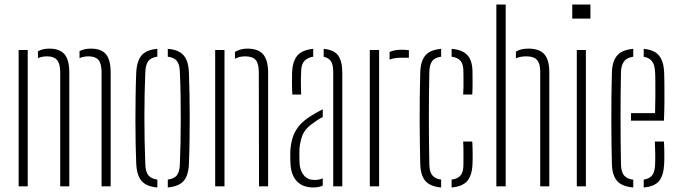

<svg xmlns="http://www.w3.org/2000/svg" viewBox="-20 -820 2990 845"><path d="M62 0V-600H102V0ZM427 0V-505Q426.5 -541 413 -556.5Q399.5 -572 370 -572Q346.5 -572 330 -564V-595Q340 -600.5 352.5 -603.2Q365 -606 380 -606Q425 -606 445.8 -582Q466.5 -558 467 -503V0ZM245 0V-505Q244.5 -541 230.5 -556.5Q216.5 -572 188 -572Q176 -572 165.8 -570Q155.5 -568 147 -564V-594Q157 -600 169.2 -603Q181.5 -606 197 -606Q242 -606 263.2 -582Q284.5 -558 285 -503V0Z M579.5 -101Q578 -138 577 -186.2Q576 -234.5 576 -288.2Q576 -342 576.8 -395.8Q577.5 -449.5 579.5 -498Q581.5 -550 602.5 -575.5Q623.5 -601 672.5 -605V-570.5Q644.5 -567 632.5 -551Q620.5 -535 619.5 -501Q617.5 -456 616.5 -406.2Q615.5 -356.5 615.5 -304.8Q615.5 -253 616.5 -200.8Q617.5 -148.5 619.5 -98Q620.5 -65 632.5 -49.2Q644.5 -33.5 672.5 -29.5V5Q623.5 1 602.5 -24.2Q581.5 -49.5 579.5 -101ZM718.5 5V-29.5Q748 -33.5 759.2 -49.5Q770.5 -65.5 771.5 -96Q773.5 -142 774.5 -192Q775.5 -242 775.5 -294.5Q775.5 -347 774.8 -399.8Q774 -452.5 771.5 -504Q770.5 -536.5 758.5 -551.8Q746.5 -567 718.5 -570.5V-605Q752 -602.5 771.8 -590.2Q791.5 -578 801 -555.5Q810.5 -533 811.5 -498Q813 -455.5 814 -406.5Q815 -357.5 815 -305.8Q815 -254 814.2 -202Q813.5 -150 811.5 -101Q810.5 -67 801 -44.2Q791.5 -21.5 771.5 -9.8Q751.5 2 718.5 5Z M927 0V-600H968V0ZM1120 0 1119 -505Q1118.5 -541 1105 -556.5Q1091.5 -572 1059 -572Q1046.5 -572 1035.2 -569.5Q1024 -567 1014 -561.5V-591.5Q1025.5 -598.5 1039 -602.2Q1052.5 -606 1068 -606Q1117 -606 1138.2 -580.8Q1159.5 -555.5 1160 -503V0Z M1258.5 -97Q1258 -112 1257.5 -123.8Q1257 -135.5 1257.5 -151Q1259 -184 1267.2 -212Q1275.5 -240 1295 -264.5Q1314.5 -289 1350.5 -311Q1361 -318 1374 -325.2Q1387 -332.5 1400.5 -339V-305Q1390 -300 1378.5 -292.5Q1367 -285 1353.5 -275Q1320.5 -252 1309 -218.8Q1297.5 -185.5 1297.5 -150Q1297.5 -136 1297.8 -122.5Q1298 -109 1298.5 -99Q1301 -67 1318 -47.5Q1335 -28 1363.5 -28Q1385 -28 1400.5 -35V-3Q1383 5 1359.5 5Q1312.5 5 1287 -21.8Q1261.5 -48.5 1258.5 -97ZM1266.5 -404Q1265 -433.5 1265 -457.2Q1265 -481 1265.5 -502Q1267.5 -550 1288.5 -575.2Q1309.5 -600.5 1358.5 -605V-570.5Q1335.5 -567 1321 -553Q1306.5 -539 1305.5 -509Q1304.5 -489 1304.2 -469.8Q1304 -450.5 1304.5 -433.8Q1305 -417 1305.5 -404ZM1446.5 0V-504Q1446.5 -533.5 1437.2 -549.2Q1428 -565 1404.5 -570V-605Q1451 -600.5 1468.8 -575Q1486.5 -549.5 1486.5 -499V0Z M1607.5 0V-600H1648.5V0ZM1694.5 -557.5V-591Q1714 -601 1747.5 -601Q1754.5 -601 1761.8 -600.8Q1769 -600.5 1779.5 -599V-566H1747.5Q1714.5 -566 1694.5 -557.5Z M1829.5 -98Q1828.5 -141 1827.8 -190Q1827 -239 1827 -291.2Q1827 -343.5 1827.5 -396.8Q1828 -450 1829.5 -501Q1831 -551.5 1852.2 -576.2Q1873.5 -601 1921.5 -605V-570.5Q1894.5 -567 1882.5 -551.8Q1870.5 -536.5 1869.5 -504Q1868.5 -457.5 1868 -407.5Q1867.5 -357.5 1867.5 -305.2Q1867.5 -253 1868 -200Q1868.5 -147 1869.5 -95Q1870.5 -63 1883 -48Q1895.5 -33 1921.5 -29.5V5Q1873.5 1 1852.2 -23.5Q1831 -48 1829.5 -98ZM1967.5 5V-29.5Q1994.5 -33 2007 -47.8Q2019.5 -62.5 2019.5 -95Q2019.5 -119 2019.8 -143Q2020 -167 2018.5 -197H2058.5Q2060 -172.5 2060.2 -144.2Q2060.5 -116 2059.5 -98Q2057.5 -48 2036.5 -23.5Q2015.5 1 1967.5 5ZM2018.5 -404Q2019.5 -423 2019.8 -440.2Q2020 -457.5 2019.8 -473.5Q2019.5 -489.5 2019.5 -505Q2019.5 -537.5 2007 -552.2Q1994.5 -567 1967.5 -570.5V-605Q2016 -601 2037.8 -576.5Q2059.5 -552 2059.5 -502Q2059.5 -479.5 2059.8 -455.8Q2060 -432 2058.5 -404Z M2164.5 0V-800H2205.5V0ZM2357.5 0V-505Q2357.5 -541 2343.2 -556.5Q2329 -572 2296.5 -572Q2270 -572 2250.5 -563.5V-592.5Q2261 -599.5 2274.8 -602.8Q2288.5 -606 2305.5 -606Q2354.5 -606 2376 -580.8Q2397.5 -555.5 2397.5 -503V0Z M2498.5 -738V-800H2578.5V-738ZM2518.5 0V-600H2558.5V0Z M2673 -98Q2672 -141 2671.2 -190Q2670.5 -239 2670.5 -291.2Q2670.5 -343.5 2671 -396.8Q2671.5 -450 2673 -501Q2674.5 -551.5 2696.5 -576.2Q2718.5 -601 2767 -605V-570.5Q2738 -566 2726 -549.2Q2714 -532.5 2713 -504Q2712 -458 2711.5 -408Q2711 -358 2711 -305.8Q2711 -253.5 2711.5 -200.5Q2712 -147.5 2713 -95Q2714 -62.5 2726.8 -47.5Q2739.5 -32.5 2767 -29V5Q2717.5 1 2696 -23.5Q2674.5 -48 2673 -98ZM2813 5V-29.5Q2838.5 -33.5 2850.2 -48.5Q2862 -63.5 2863 -95Q2864 -110 2863.8 -139.8Q2863.5 -169.5 2862 -197H2902Q2903.5 -174 2903.8 -144Q2904 -114 2903 -98Q2900.5 -48 2880.8 -23.5Q2861 1 2813 5ZM2757 -289V-322H2863Q2864 -357.5 2864.2 -394.8Q2864.5 -432 2864.2 -461.8Q2864 -491.5 2863 -504Q2861.5 -535.5 2849 -551Q2836.5 -566.5 2813 -570V-605Q2860.5 -600.5 2880.8 -575Q2901 -549.5 2903 -502Q2903.5 -491 2904 -456.2Q2904.5 -421.5 2904.2 -376.2Q2904 -331 2902 -289Z"/></svg>

Font: Big Shoulders Stencil Text Thin Thin
Style: Regular
Weight: 250
Version: Version 2.001